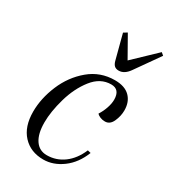

<svg xmlns="http://www.w3.org/2000/svg" viewBox="-166 -739 746 837"><g transform="rotate(30 207.5 -320.0)"><path d="M109 -131Q109 -74 130 -43Q151 -12 189 -12Q236 -12 274 -40Q312 -68 334 -120L350 -116Q326 -55 280.5 -21.5Q235 12 185 12Q121 12 82 -30Q43 -72 43 -147Q43 -214 72 -283Q101 -352 156 -398Q211 -444 284 -444Q334 -444 359.5 -418.5Q385 -393 385 -350Q385 -322 372.5 -294Q360 -266 335 -266Q322 -266 311 -270.5Q300 -275 294 -282Q307 -302 315 -325.5Q323 -349 323 -368Q323 -420 279 -420Q225 -420 186.5 -371Q148 -322 128.5 -253.5Q109 -185 109 -131ZM412 -641 326 -519Q304 -488 276 -488Q262 -488 254 -495.5Q246 -503 242 -519L210 -641L228 -652L288 -546L399 -652Z"/></g></svg>

Font: Arapey
Style: Italic
Weight: 400
Italic angle: -12°
Designer: Eduardo Rodriguez Tunni
Foundry: Eduardo Rodriguez Tunni
Version: Version 3.000